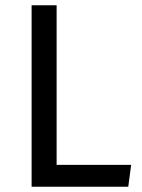

<svg xmlns="http://www.w3.org/2000/svg" viewBox="-20 -709 538 729"><path d="M467 0H100V-689H195V-83H478Z"/></svg>

Font: Trujillo
Style: Regular
Weight: 400
Designer: Fira Sans original fonts by bBox Type GmbH, Carrois Corporate GbR, & Edenspiekermann AG / Changes by Cristiano Sobral
Foundry: Fira Sans original fonts by bBox Type GmbH, Carrois Corporate GbR, & Edenspiekermann AG / Changes by Cristiano Sobral
Version: Version 4.301;October 17, 2021;FontCreator 14.0.0.2814 64-bi